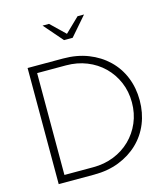

<svg xmlns="http://www.w3.org/2000/svg" viewBox="-131 -1017 975 1118"><g transform="rotate(-15 356.5 -458.0)"><path d="M129 -43H303Q370 -43 427.5 -66Q485 -89 527.5 -130.5Q570 -172 594 -228Q618 -284 618 -350Q618 -416 594 -472Q570 -528 527.5 -569.5Q485 -611 427.5 -634Q370 -657 303 -657H129ZM83 0V-700H297Q380 -700 447.5 -673.5Q515 -647 564 -600Q613 -553 639 -489Q665 -425 665 -350Q665 -275 639 -211Q613 -147 564 -100Q515 -53 447.5 -26.5Q380 0 297 0ZM270 -916 356 -833 442 -916H481L382 -802H330L231 -916Z"/></g></svg>

Font: Red Hat Display VF
Style: Regular
Weight: 300
Designer: Pentagram, MCKL
Foundry: Pentagram, MCKL
Version: Version 1.023